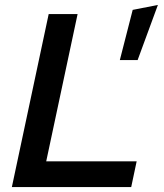

<svg xmlns="http://www.w3.org/2000/svg" viewBox="-20 -757 664 777"><path d="M28 0 177 -700H294L167 -104H533L511 0ZM465 -514 517 -717 619 -737 537 -514Z"/></svg>

Font: Red Hat Text Medium
Style: Italic
Weight: 500
Italic angle: -12°
Designer: Pentagram, MCKL
Foundry: Pentagram, MCKL
Version: Version 1.023; ttfautohint (v1.8.3)